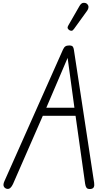

<svg xmlns="http://www.w3.org/2000/svg" viewBox="-20 -1322 735 1343"><path d="M27 -1.5Q12 -5.5 6.2 -18.8Q0.5 -32 11.5 -56L420 -974Q427.5 -991 437.2 -997.5Q447 -1004 464 -1004Q482.5 -1004 488.8 -996.2Q495 -988.5 497 -973L638.5 -43.5Q641.5 -24.5 636 -13Q630.5 -1.5 613 0Q592.5 1.5 585.2 -8.5Q578 -18.5 575.5 -36.5L508.5 -512H279.5L71 -35Q63 -17.5 52.5 -7.8Q42 2 27 -1.5ZM304 -568.5H500.5L475.5 -752L453 -917L382.5 -752ZM466 -1110.5Q458 -1115.5 454 -1123Q450 -1130.5 459 -1146L536 -1280Q548.5 -1301.5 563.8 -1302.2Q579 -1303 588 -1295.5Q599.5 -1285 599 -1272.2Q598.5 -1259.5 590 -1247.5L497.5 -1119.5Q488.5 -1107 480.8 -1106.8Q473 -1106.5 466 -1110.5Z"/></svg>

Font: Edu NSW ACT Hand Pre
Style: Regular
Weight: 400
Designer: Tina and Corey Anderson, Eben Sorkin, Mirko Velimirovic
Foundry: Sorkin Type Co.
Version: Version 2.000